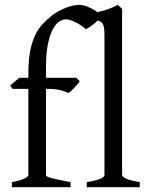

<svg xmlns="http://www.w3.org/2000/svg" viewBox="-20 -777 622 797"><path d="M398.9 -710Q398.9 -706.1 391.8 -698.2Q384.8 -690.4 375 -682.1Q365.2 -673.8 354.7 -666.5Q344.2 -659.2 336.9 -655.8Q325.2 -666 313.2 -673.6Q301.3 -681.2 290.3 -686.3Q279.3 -691.4 269.8 -694.1Q260.3 -696.8 253.9 -696.8Q241.2 -696.8 226.8 -688Q212.4 -679.2 200 -656.7Q187.5 -634.3 179.2 -595.5Q170.9 -556.6 170.9 -496.1V-454.1H296.9L311 -439.9Q306.6 -433.1 300 -425.5Q293.5 -418 286.9 -410.9Q280.3 -403.8 273.9 -398.4Q267.6 -393.1 263.2 -391.1Q252 -397 231 -402.6Q210 -408.2 170.9 -408.2V-49.8Q170.9 -46.9 176 -43.9Q181.2 -41 193.4 -37.8Q205.6 -34.7 224.9 -30.5Q244.1 -26.4 272.9 -21V0H29.3V-21Q63 -26.9 80.3 -35.4Q97.7 -43.9 97.7 -49.8V-408.2H32.2L22 -421.9L60.1 -454.1H97.7V-469.2Q97.7 -526.9 105.5 -566.2Q113.3 -605.5 126.7 -632.6Q140.1 -659.7 157.7 -678Q175.3 -696.3 194.8 -711.9Q208 -722.7 223.6 -731Q239.3 -739.3 254.6 -745.1Q270 -751 283.9 -753.9Q297.9 -756.8 307.1 -756.8Q322.3 -756.8 338.4 -751Q354.5 -745.1 367.9 -737.5Q381.3 -730 390.1 -722.2Q398.9 -714.4 398.9 -710ZM340.3 0V-21Q361.3 -24.4 375.5 -28.1Q389.6 -31.7 397.9 -35.4Q406.2 -39.1 409.9 -43Q413.6 -46.9 413.6 -50.8V-632.8Q413.6 -654.8 410.6 -667Q407.7 -679.2 399.9 -685.3Q392.1 -691.4 378.9 -693.6Q365.7 -695.8 345.2 -698.2V-717.8Q380.4 -724.6 409.7 -732.9Q439 -741.2 469.2 -756.8L486.8 -740.2V-50.8Q486.8 -43.5 503.4 -35.6Q520 -27.8 560.1 -21V0Z"/></svg>

Font: Gentium
Style: Regular
Weight: 400
Designer: J. Victor Gaultney
Version: Version 1.03; 2011; OFL 1.1 release